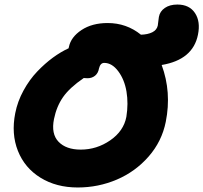

<svg xmlns="http://www.w3.org/2000/svg" viewBox="-20 -766 892 842"><path d="M320.8 56.2Q227.1 56.2 157.7 13.4Q88.4 -29.3 58.6 -104.2Q28.8 -179.2 46.9 -270Q57.1 -321.8 83.3 -369.4Q109.4 -417 143.3 -452.4Q177.2 -487.8 211.9 -513.2Q246.6 -538.6 280.8 -554.2L282.2 -560.1Q291 -603.5 337.4 -634.3Q383.8 -665 452.1 -665Q534.7 -665 598.1 -613.8Q628.4 -614.7 647.9 -624.5Q667.5 -634.3 671.9 -653.8Q673.3 -661.1 674.3 -672.9Q675.3 -684.6 676.8 -691.9Q681.2 -716.3 702.9 -731.2Q724.6 -746.1 757.8 -746.1Q810.5 -746.1 835.2 -708.7Q859.9 -671.4 848.1 -613.8Q826.2 -503.9 689 -481Q732.9 -361.8 707 -231.9Q689.9 -146 631.8 -79.6Q573.7 -13.2 492.4 21.5Q411.1 56.2 320.8 56.2ZM216.8 -244.1Q203.6 -178.7 236.8 -144.3Q270 -109.9 334 -109.9Q404.3 -109.9 463.4 -150.6Q522.5 -191.4 534.2 -253.9Q543.5 -312 534.7 -364.5Q525.9 -417 498.5 -453.6Q471.2 -490.2 437 -490.2Q419.9 -490.2 414.1 -465.8Q410.6 -445.3 397 -434.1Q383.3 -422.9 363.8 -422.9Q352.1 -422.9 347.2 -423.8Q285.2 -381.3 256.6 -340.3Q228 -299.3 216.8 -244.1Z"/></svg>

Font: Shantell Sans Bouncy
Style: Italic
Weight: 800
Italic angle: -11.31°
Designer: Stephen Nixon, Anya Danilova, Shantell Martin
Foundry: Arrow Type
Version: Version 1.006;[9816181b4]